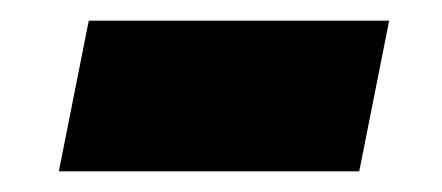

<svg xmlns="http://www.w3.org/2000/svg" viewBox="-20 -378 428 186"><path d="M37 -212 66 -358H357L328 -212Z"/></svg>

Font: Montserrat Thin ExtraBold
Style: Italic
Weight: 800
Italic angle: -11.3°
Version: Version 9.000